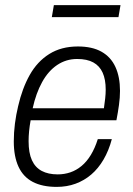

<svg xmlns="http://www.w3.org/2000/svg" viewBox="-20 -720 522 752"><path d="M202 12Q146 12 108.5 -7.5Q71 -27 52.5 -67Q34 -107 34 -166Q34 -201 38.5 -236Q43 -271 51 -304Q67 -374 96.5 -426.5Q126 -479 173 -508.5Q220 -538 285 -538Q341 -538 377.5 -517.5Q414 -497 432 -458Q450 -419 450 -364Q450 -338 446 -309Q442 -280 436 -249H100Q96 -227 94 -206.5Q92 -186 92 -167Q92 -121 105 -92.5Q118 -64 143.5 -50.5Q169 -37 206 -37Q232 -37 255.5 -45Q279 -53 299.5 -70Q320 -87 336 -113.5Q352 -140 363 -175H418Q406 -130 385.5 -95Q365 -60 337.5 -36.5Q310 -13 276 -0.5Q242 12 202 12ZM108 -296H387Q390 -316 392 -334.5Q394 -353 394 -369Q394 -409 382 -435.5Q370 -462 345.5 -475.5Q321 -489 282 -489Q239 -489 204 -465.5Q169 -442 145 -398.5Q121 -355 108 -296ZM183 -653 191 -700H452L444 -653Z"/></svg>

Font: Archivo SemiCondensed ExtraLight
Style: Italic
Weight: 250
Width: 4
Italic angle: -10°
Designer: Hector Gatti
Foundry: Omnibus-Type
Version: Version 2.001